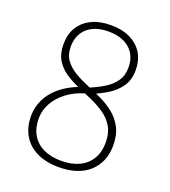

<svg xmlns="http://www.w3.org/2000/svg" viewBox="-131 -802 798 903"><g transform="rotate(20 267.5 -350.0)"><path d="M266 6Q203 6 157 -16Q111 -38 86.5 -79Q62 -120 62 -177Q62 -220 81 -259.5Q100 -299 138.5 -331Q177 -363 234 -384L266 -363Q215 -348 177.5 -319.5Q140 -291 120 -254.5Q100 -218 100 -177Q100 -130 120 -96Q140 -62 177.5 -44Q215 -26 267 -26Q319 -26 356.5 -44Q394 -62 414.5 -96Q435 -130 435 -177Q435 -225 416.5 -256.5Q398 -288 367 -309.5Q336 -331 299.5 -347Q263 -363 226 -379Q189 -395 158 -416Q127 -437 108.5 -468Q90 -499 90 -546Q90 -596 112 -631.5Q134 -667 174.5 -686.5Q215 -706 270 -706Q326 -706 366.5 -686.5Q407 -667 429 -631.5Q451 -596 451 -546Q451 -497 428 -464Q405 -431 369.5 -409Q334 -387 295 -371L259 -389Q305 -407 340 -428Q375 -449 395 -477.5Q415 -506 415 -546Q415 -606 376 -640Q337 -674 269 -674Q203 -674 164.5 -640Q126 -606 126 -546Q126 -507 145 -480.5Q164 -454 194.5 -435.5Q225 -417 262.5 -401.5Q300 -386 337 -368.5Q374 -351 404.5 -326.5Q435 -302 454 -266Q473 -230 473 -177Q473 -134 458.5 -100.5Q444 -67 417.5 -43Q391 -19 352.5 -6.5Q314 6 266 6Z"/></g></svg>

Font: Asap Thin
Style: Regular
Weight: 250
Designer: Pablo Cosgaya
Foundry: Omnibus-Type
Version: Version 3.001